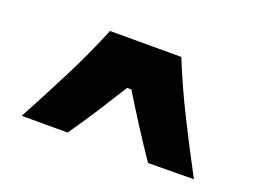

<svg xmlns="http://www.w3.org/2000/svg" viewBox="-69 -920 862 655"><g transform="rotate(20 362.5 -592.5)"><path d="M509.8 -402.8Q472.7 -457 438.2 -511Q403.8 -564.9 370.6 -619.1H355Q322.3 -566.4 288.1 -513.2Q253.9 -460 216.3 -406.7H49.8Q100.6 -501 147.9 -594.2Q195.3 -687.5 233.9 -781.7H492.7Q530.8 -687.5 578.1 -592.8Q625.5 -498 675.8 -404.3Z"/></g></svg>

Font: Pinar-DS2-FD ExtraBold
Style: Regular
Weight: 800
Designer: Amin Abedi
Version: Version 3.000